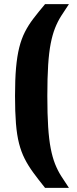

<svg xmlns="http://www.w3.org/2000/svg" viewBox="-20 -763 375 933"><path d="M199 150Q166 109 141.5 75.5Q117 42 100 8.5Q83 -25 72.5 -66Q62 -107 57.5 -163Q53 -219 53 -297Q53 -377 58 -433.5Q63 -490 73.5 -532Q84 -574 101 -607.5Q118 -641 142.5 -673Q167 -705 199 -743H315Q294 -712 277 -685Q260 -658 247.5 -626.5Q235 -595 226.5 -552Q218 -509 214 -447Q210 -385 210 -297Q210 -208 214 -146.5Q218 -85 226.5 -41.5Q235 2 247.5 33.5Q260 65 277 92Q294 119 315 150Z"/></svg>

Font: Saira SemiCondensed ExtraBold
Style: Regular
Weight: 800
Width: 4
Designer: Hector Gatti with collaboration of the Omnibus-Type team
Foundry: Omnibus-Type
Version: Version 1.101